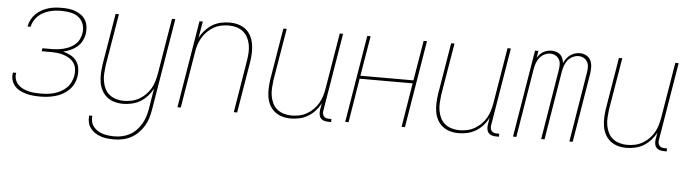

<svg xmlns="http://www.w3.org/2000/svg" viewBox="-47 -723 4094 1140"><g transform="rotate(5 2000.0 -152.5)"><path d="M198 8Q176 8 155 6Q134 4 114.5 -1.5Q95 -7 77 -16Q59 -25 46 -40Q33 -55 27 -75Q21 -95 25 -116L26 -120H45L44 -117Q41 -98 46.5 -80.5Q52 -63 64 -50.5Q76 -38 92 -30Q108 -22 126 -17.5Q144 -13 162 -11.5Q180 -10 199 -10Q219 -10 239 -12Q259 -14 279 -19.5Q299 -25 318 -35Q337 -45 352.5 -60Q368 -75 377 -94Q386 -113 390 -133Q393 -154 390.5 -173.5Q388 -193 377.5 -208.5Q367 -224 350.5 -234.5Q334 -245 315.5 -251Q297 -257 277 -259Q257 -261 237 -261H184L187 -279H240Q258 -279 276.5 -281Q295 -283 313 -287.5Q331 -292 349 -300.5Q367 -309 381.5 -322Q396 -335 404.5 -352.5Q413 -370 416 -388Q421 -416 412 -442Q403 -468 382.5 -483.5Q362 -499 335 -504.5Q308 -510 280 -510Q262 -510 244 -508Q226 -506 208.5 -501Q191 -496 174 -487.5Q157 -479 143.5 -466Q130 -453 120 -436.5Q110 -420 107 -402V-400H88V-403Q92 -423 102 -442Q112 -461 127.5 -476Q143 -491 162 -501.5Q181 -512 201 -518Q221 -524 241 -526Q261 -528 281 -528Q303 -528 324 -525.5Q345 -523 364 -515.5Q383 -508 399 -496Q415 -484 424.5 -466.5Q434 -449 436.5 -428Q439 -407 436 -386Q432 -364 421.5 -343.5Q411 -323 393 -308Q375 -293 354 -284Q333 -275 311 -270Q335 -264 356.5 -252.5Q378 -241 391.5 -222.5Q405 -204 409 -179.5Q413 -155 409 -130Q406 -108 395.5 -86.5Q385 -65 368 -48.5Q351 -32 330 -20.5Q309 -9 286.5 -3Q264 3 242 5.5Q220 8 198 8Z M657 223Q636 223 616 221Q596 219 577.5 212.5Q559 206 543 195.5Q527 185 515.5 169.5Q504 154 500 135Q496 116 498 95H517Q515 113 519 130Q523 147 533.5 160Q544 173 558 182Q572 191 588.5 196Q605 201 623 203Q641 205 658 205Q681 205 704 200Q727 195 748.5 183.5Q770 172 787.5 154Q805 136 817.5 114.5Q830 93 837 70.5Q844 48 848 25L868 -99Q856 -75 837 -53.5Q818 -32 794.5 -18Q771 -4 744.5 2Q718 8 692 8Q665 8 640.5 1Q616 -6 596.5 -21.5Q577 -37 565 -59.5Q553 -82 549 -107.5Q545 -133 546 -159.5Q547 -186 551 -213L602 -520H622L570 -210Q567 -186 565.5 -162Q564 -138 568 -115Q572 -92 582 -71.5Q592 -51 609.5 -37Q627 -23 649.5 -16.5Q672 -10 696 -10Q718 -10 741.5 -15Q765 -20 786 -32Q807 -44 824.5 -61.5Q842 -79 854 -100Q866 -121 872.5 -143.5Q879 -166 883 -189L938 -520H958L867 28Q863 53 855.5 78Q848 103 834 126Q820 149 800.5 168.5Q781 188 757 200.5Q733 213 707.5 218Q682 223 657 223Z M1016 0 1102 -520H1122L1105 -421Q1117 -445 1136.5 -466.5Q1156 -488 1179 -502Q1202 -516 1228.5 -522Q1255 -528 1281 -528Q1308 -528 1333 -521Q1358 -514 1377.5 -498.5Q1397 -483 1408.5 -460.5Q1420 -438 1424.5 -412.5Q1429 -387 1428 -360.5Q1427 -334 1423 -307L1372 0H1352L1403 -310Q1407 -334 1408.5 -358Q1410 -382 1406 -405Q1402 -428 1391.5 -448.5Q1381 -469 1364 -483Q1347 -497 1324 -503.5Q1301 -510 1277 -510Q1255 -510 1231.5 -505Q1208 -500 1187.5 -488Q1167 -476 1149.5 -458.5Q1132 -441 1120 -420Q1108 -399 1101 -376.5Q1094 -354 1091 -331L1036 0Z M1692 8Q1665 8 1640.5 1Q1616 -6 1596.5 -21.5Q1577 -37 1565 -59.5Q1553 -82 1549 -107.5Q1545 -133 1546 -159.5Q1547 -186 1551 -213L1602 -520H1622L1570 -210Q1567 -186 1565.5 -162Q1564 -138 1568 -115Q1572 -92 1582 -71.5Q1592 -51 1609.5 -37Q1627 -23 1649.5 -16.5Q1672 -10 1696 -10Q1718 -10 1741.5 -15Q1765 -20 1786 -32Q1807 -44 1824.5 -61.5Q1842 -79 1854 -100Q1866 -121 1872.5 -143.5Q1879 -166 1883 -189L1938 -520H1958L1881 -56Q1879 -47 1880.5 -38Q1882 -29 1887.5 -22Q1893 -15 1901.5 -12.5Q1910 -10 1919 -10H1933V8H1916Q1903 8 1891 4.5Q1879 1 1871 -8Q1863 -17 1861 -30Q1859 -43 1861 -56L1868 -99Q1856 -75 1837 -53.5Q1818 -32 1794.5 -18Q1771 -4 1744.5 2Q1718 8 1692 8Z M2016 0 2102 -520H2122L2082 -281H2398L2438 -520H2458L2372 0H2352L2395 -263H2079L2036 0Z M2692 8Q2665 8 2640.5 1Q2616 -6 2596.5 -21.5Q2577 -37 2565 -59.5Q2553 -82 2549 -107.5Q2545 -133 2546 -159.5Q2547 -186 2551 -213L2602 -520H2622L2570 -210Q2567 -186 2565.5 -162Q2564 -138 2568 -115Q2572 -92 2582 -71.5Q2592 -51 2609.5 -37Q2627 -23 2649.5 -16.5Q2672 -10 2696 -10Q2718 -10 2741.5 -15Q2765 -20 2786 -32Q2807 -44 2824.5 -61.5Q2842 -79 2854 -100Q2866 -121 2872.5 -143.5Q2879 -166 2883 -189L2938 -520H2958L2881 -56Q2879 -47 2880.5 -38Q2882 -29 2887.5 -22Q2893 -15 2901.5 -12.5Q2910 -10 2919 -10H2933V8H2916Q2903 8 2891 4.5Q2879 1 2871 -8Q2863 -17 2861 -30Q2859 -43 2861 -56L2868 -99Q2856 -75 2837 -53.5Q2818 -32 2794.5 -18Q2771 -4 2744.5 2Q2718 8 2692 8Z M3016 0 3102 -520H3122L3115 -478Q3122 -489 3131 -499Q3140 -509 3151.5 -515.5Q3163 -522 3175.5 -525Q3188 -528 3200 -528Q3215 -528 3229 -523.5Q3243 -519 3252.5 -510Q3262 -501 3267 -488Q3272 -475 3274 -461Q3280 -475 3289.5 -488Q3299 -501 3312 -510Q3325 -519 3339.5 -523.5Q3354 -528 3369 -528Q3389 -528 3407 -518.5Q3425 -509 3433.5 -491.5Q3442 -474 3442.5 -453Q3443 -432 3440 -412L3372 0H3352L3420 -415Q3423 -432 3423 -449Q3423 -466 3415.5 -480Q3408 -494 3393.5 -502Q3379 -510 3362 -510Q3345 -510 3327 -501Q3309 -492 3297.5 -477Q3286 -462 3280 -444Q3274 -426 3271 -408L3204 0H3184L3252 -415Q3255 -432 3255 -449Q3255 -466 3247.5 -480Q3240 -494 3225.5 -502Q3211 -510 3194 -510Q3176 -510 3158.5 -501Q3141 -492 3129.5 -477Q3118 -462 3112 -444Q3106 -426 3103 -408L3036 0Z M3692 8Q3665 8 3640.5 1Q3616 -6 3596.5 -21.5Q3577 -37 3565 -59.5Q3553 -82 3549 -107.5Q3545 -133 3546 -159.5Q3547 -186 3551 -213L3602 -520H3622L3570 -210Q3567 -186 3565.5 -162Q3564 -138 3568 -115Q3572 -92 3582 -71.5Q3592 -51 3609.5 -37Q3627 -23 3649.5 -16.5Q3672 -10 3696 -10Q3718 -10 3741.5 -15Q3765 -20 3786 -32Q3807 -44 3824.5 -61.5Q3842 -79 3854 -100Q3866 -121 3872.5 -143.5Q3879 -166 3883 -189L3938 -520H3958L3881 -56Q3879 -47 3880.5 -38Q3882 -29 3887.5 -22Q3893 -15 3901.5 -12.5Q3910 -10 3919 -10H3933V8H3916Q3903 8 3891 4.5Q3879 1 3871 -8Q3863 -17 3861 -30Q3859 -43 3861 -56L3868 -99Q3856 -75 3837 -53.5Q3818 -32 3794.5 -18Q3771 -4 3744.5 2Q3718 8 3692 8Z"/></g></svg>

Font: Iosevka Thin
Style: Italic
Weight: 100
Italic angle: -9°
Monospace: yes
Designer: Belleve Invis
Foundry: Belleve Invis
Version: Version 32.5.0; ttfautohint (v1.8.4)